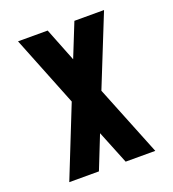

<svg xmlns="http://www.w3.org/2000/svg" viewBox="-132 -824 835 925"><g transform="rotate(-20 285.5 -361.0)"><path d="M354 -722H506L361 -361L506 0H354L285 -171L217 0H65L209 -361L65 -722H217L285 -550Z"/></g></svg>

Font: PostBus
Style: Regular
Weight: 400
Designer: Peter Wiegel
Version: Version 1.001